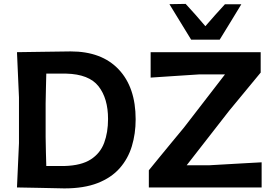

<svg xmlns="http://www.w3.org/2000/svg" viewBox="-20 -988 1444 1012"><path d="M69.5 0Q72 -57.5 74.5 -112Q77 -166.5 80 -233.5V-474.5Q77 -544 74.5 -599Q72 -654 69.5 -713Q136.5 -714 207.2 -715Q278 -716 352.5 -717Q516 -717 605.5 -622.2Q695 -527.5 695 -359Q695 -283.5 675 -217.5Q655 -151.5 611 -101.5Q567 -51.5 495 -23.2Q423 5 319.5 5Q247 3.5 188 2.2Q129 1 69.5 0ZM224 -113H319.5Q408.5 -115.5 458.5 -147.8Q508.5 -180 529 -235Q549.5 -290 549.5 -361Q549.5 -469 499.5 -533Q449.5 -597 328.5 -600H224Q223 -563.5 222.2 -526.2Q221.5 -489 220.5 -443V-266Q221 -221.5 222 -185Q223 -148.5 224 -113ZM764.5 0V-90.5Q788 -119.5 820 -158.5Q852 -197.5 886 -238.8Q920 -280 949.5 -315.5L1166 -596H1032.5Q974.5 -592.5 909.5 -588Q844.5 -583.5 774 -579V-713H1354V-605.5Q1273 -507.5 1188 -404.5L964 -117H1084Q1125.5 -119.5 1175.2 -122.2Q1225 -125 1273.2 -127.8Q1321.5 -130.5 1359 -132.5V0ZM987.5 -779Q959 -825.5 930.5 -872Q902 -918.5 873 -966L958.5 -967.5Q1011.5 -910.5 1062.5 -850Q1087.5 -879 1113.5 -908.2Q1139.5 -937.5 1165.5 -965.5H1252Q1223.5 -918 1195 -871.8Q1166.5 -825.5 1138 -779Z"/></svg>

Font: Commissioner Loud SemiBold
Style: Regular
Weight: 600
Designer: Kostas Bartsokas
Foundry: Kostas Bartsokas
Version: Version 1.000; ttfautohint (v1.8.3)